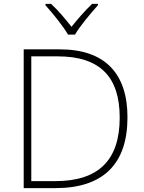

<svg xmlns="http://www.w3.org/2000/svg" viewBox="-20 -968 740 988"><path d="M330 -790H366C390 -832 447 -900 484 -941V-948H454C418 -914 377 -867 348 -830C319 -867 280 -914 243 -948H214V-941C251 -900 306 -832 330 -790ZM636 -364C636 -591 519 -714 288 -714H102V0H265C512 0 636 -125 636 -364ZM596 -363C596 -144 487 -36 265 -36H141V-678H277C497 -678 596 -570 596 -363Z"/></svg>

Font: Noto Sans Myanmar ExtraLight
Style: Regular
Weight: 200
Designer: Monotype Design Team
Foundry: Monotype Imaging Inc.
Version: Version 2.107